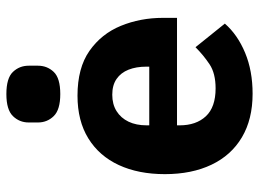

<svg xmlns="http://www.w3.org/2000/svg" viewBox="-125 -675 812 602"><g transform="rotate(-90 281.0 -374.0)"><path d="M288 12Q208 12 151.5 -21.5Q95 -55 65.5 -117Q36 -179 36 -263Q36 -346 64.5 -407.5Q93 -469 148 -503Q203 -537 282 -537Q369 -537 422.5 -499.5Q476 -462 501 -401Q526 -340 526 -269V-225H189V-217Q189 -165 217.5 -134.5Q246 -104 305 -104Q352 -104 380.5 -123Q409 -142 434 -167L508 -75Q473 -35 416.5 -11.5Q360 12 288 12ZM285 -428Q255 -428 233.5 -414.5Q212 -401 200.5 -377Q189 -353 189 -320V-312H373V-321Q373 -353 363.5 -377Q354 -401 334.5 -414.5Q315 -428 285 -428ZM287 -591Q238 -591 218 -611.5Q198 -632 198 -661V-690Q198 -719 218 -739.5Q238 -760 287 -760Q337 -760 356.5 -739.5Q376 -719 376 -690V-661Q376 -632 356.5 -611.5Q337 -591 287 -591Z"/></g></svg>

Font: IBM Plex Sans
Style: Bold
Weight: 700
Designer: Mike Abbink, Paul van der Laan, Pieter van Rosmalen
Foundry: Bold Monday
Version: Version 3.201